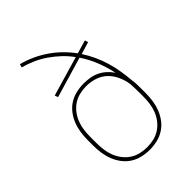

<svg xmlns="http://www.w3.org/2000/svg" viewBox="-218 -831 936 936"><g transform="rotate(-45 250.0 -363.5)"><path d="M250 8Q224 8 198 2Q172 -4 150 -18Q128 -32 112 -53Q96 -74 86.5 -98Q77 -122 73 -148Q69 -174 69 -200V-241Q69 -267 73 -293Q77 -319 86.5 -343Q96 -367 112 -388Q128 -409 150 -423Q172 -437 198 -443Q224 -449 250 -449Q271 -449 292.5 -445.5Q314 -442 333.5 -432.5Q353 -423 369 -408.5Q385 -394 397 -376Q387 -423 369.5 -467.5Q352 -512 325 -552L115 -490L109 -507L314 -567Q294 -595 269 -618.5Q244 -642 216 -661.5Q188 -681 156.5 -695Q125 -709 92 -718L97 -735Q133 -726 166.5 -710.5Q200 -695 230 -674.5Q260 -654 286 -628.5Q312 -603 334 -573L403 -593L408 -576L345 -557Q364 -528 379 -495.5Q394 -463 404 -429Q414 -395 419.5 -360Q425 -325 428 -290Q430 -278 430.5 -265.5Q431 -253 431 -241V-200Q431 -174 427 -148Q423 -122 413.5 -98Q404 -74 388 -53Q372 -32 350 -18Q328 -4 302 2Q276 8 250 8ZM250 -10Q274 -10 297 -15.5Q320 -21 339.5 -34Q359 -47 373.5 -66Q388 -85 396.5 -107Q405 -129 408 -152.5Q411 -176 411 -200V-221Q411 -237 410.5 -253Q410 -269 409 -286Q405 -315 392.5 -343Q380 -371 359 -391.5Q338 -412 309 -421.5Q280 -431 250 -431Q226 -431 203 -425.5Q180 -420 160.5 -407Q141 -394 126.5 -375Q112 -356 103.5 -334Q95 -312 92 -288.5Q89 -265 89 -241V-200Q89 -176 92 -152.5Q95 -129 103.5 -107Q112 -85 126.5 -66Q141 -47 160.5 -34Q180 -21 203 -15.5Q226 -10 250 -10Z"/></g></svg>

Font: Iosevka Curly Slab Thin
Style: Regular
Weight: 100
Monospace: yes
Designer: Belleve Invis
Foundry: Belleve Invis
Version: Version 22.1.2; ttfautohint (v1.8.4)